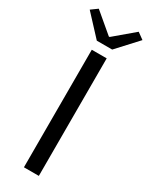

<svg xmlns="http://www.w3.org/2000/svg" viewBox="-259 -990 812 1037"><g transform="rotate(30 146.5 -472.0)"><path d="M100 0H193V-733H100ZM99 -789H195L311 -915L271 -944L149 -841H144L22 -944L-18 -915Z"/></g></svg>

Font: Noto Sans CJK JP Regular
Style: Regular
Weight: 400
Designer: Ryoko NISHIZUKA (kana & ideographs); Paul D. Hunt (Latin, Greek & Cyrillic); Wenlong ZHANG (bopomofo); Sandoll Communica
Foundry: Adobe Systems Incorporated
Version: Version 1.001;PS 1.001;hotconv 1.0.78;makeotf.lib2.5.61930